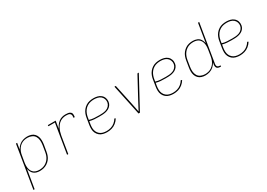

<svg xmlns="http://www.w3.org/2000/svg" viewBox="8 -1707 4016 2885"><g transform="rotate(-30 2016.0 -265.0)"><path d="M6 205H27L81 -120Q85 -92 97 -67Q109 -42 130 -24.5Q151 -7 178.5 0.5Q206 8 235 8Q268 8 300.5 0Q333 -8 362.5 -27Q392 -46 414 -73.5Q436 -101 447.5 -133Q459 -165 464 -197L483 -307Q488 -341 488 -375Q488 -409 477.5 -440.5Q467 -472 445 -495Q423 -518 390.5 -528Q358 -538 324 -538Q287 -538 249 -526.5Q211 -515 180.5 -487.5Q150 -460 131 -425L148 -530H127ZM235 -11Q204 -11 175.5 -20.5Q147 -30 128 -51.5Q109 -73 100.5 -101Q92 -129 92 -160Q92 -191 97 -221L116 -331Q120 -360 130.5 -388.5Q141 -417 159.5 -442.5Q178 -468 204 -486.5Q230 -505 259.5 -512Q289 -519 318 -519Q356 -519 391 -504Q426 -489 444.5 -457.5Q463 -426 465.5 -387.5Q468 -349 462 -310L444 -200Q439 -170 428.5 -141Q418 -112 398 -86.5Q378 -61 351 -43Q324 -25 294.5 -18Q265 -11 235 -11Z M708 0H729L777 -294Q783 -327 793 -358.5Q803 -390 820.5 -420Q838 -450 864 -473.5Q890 -497 922 -508Q954 -519 987 -519Q1006 -519 1025 -516.5Q1044 -514 1057.5 -501.5Q1071 -489 1072 -470Q1073 -451 1070 -432H1091Q1095 -455 1093.5 -479Q1092 -503 1074.5 -517.5Q1057 -532 1033.5 -535Q1010 -538 987 -538Q957 -538 927 -529.5Q897 -521 871.5 -501Q846 -481 827 -455Q808 -429 795 -401L816 -530H680V-511H792Z M1403 8Q1443 8 1483.5 -3.5Q1524 -15 1558.5 -43Q1593 -71 1615 -108L1596 -117Q1576 -83 1545 -57.5Q1514 -32 1477 -21.5Q1440 -11 1403 -11Q1370 -11 1339.5 -19Q1309 -27 1286 -47Q1263 -67 1250.5 -95Q1238 -123 1237 -155.5Q1236 -188 1241 -220L1250 -271Q1288 -260 1328.5 -257Q1369 -254 1410 -254Q1438 -254 1466.5 -255Q1495 -256 1523.5 -262Q1552 -268 1578.5 -282Q1605 -296 1623.5 -321Q1642 -346 1646 -375Q1652 -411 1640.5 -444Q1629 -477 1603 -499Q1577 -521 1543 -529.5Q1509 -538 1473 -538Q1440 -538 1406.5 -531Q1373 -524 1343 -505Q1313 -486 1290.5 -458Q1268 -430 1256 -398Q1244 -366 1239 -333L1221 -223Q1215 -187 1216 -151Q1217 -115 1231.5 -84Q1246 -53 1272 -31Q1298 -9 1332.5 -0.5Q1367 8 1403 8ZM1427 -272Q1382 -272 1338 -274.5Q1294 -277 1253 -290L1252 -286L1259 -330Q1264 -360 1275 -389.5Q1286 -419 1306 -445Q1326 -471 1354 -488.5Q1382 -506 1412.5 -512.5Q1443 -519 1473 -519Q1504 -519 1534 -512Q1564 -505 1587 -486Q1610 -467 1620.5 -438Q1631 -409 1626 -378Q1621 -348 1599 -323Q1577 -298 1547 -287.5Q1517 -277 1487 -274.5Q1457 -272 1427 -272Z M1948 0H1972L2259 -530H2235L2044 -177Q2024 -139 2004 -101.5Q1984 -64 1964 -26Q1957 -64 1949.5 -101.5Q1942 -139 1934 -177L1859 -530H1836Z M2555 8Q2595 8 2635.5 -3.5Q2676 -15 2710.5 -43Q2745 -71 2767 -108L2748 -117Q2728 -83 2697 -57.5Q2666 -32 2629 -21.5Q2592 -11 2555 -11Q2522 -11 2491.5 -19Q2461 -27 2438 -47Q2415 -67 2402.5 -95Q2390 -123 2389 -155.5Q2388 -188 2393 -220L2402 -271Q2440 -260 2480.5 -257Q2521 -254 2562 -254Q2590 -254 2618.5 -255Q2647 -256 2675.5 -262Q2704 -268 2730.5 -282Q2757 -296 2775.5 -321Q2794 -346 2798 -375Q2804 -411 2792.5 -444Q2781 -477 2755 -499Q2729 -521 2695 -529.5Q2661 -538 2625 -538Q2592 -538 2558.5 -531Q2525 -524 2495 -505Q2465 -486 2442.5 -458Q2420 -430 2408 -398Q2396 -366 2391 -333L2373 -223Q2367 -187 2368 -151Q2369 -115 2383.5 -84Q2398 -53 2424 -31Q2450 -9 2484.5 -0.5Q2519 8 2555 8ZM2579 -272Q2534 -272 2490 -274.5Q2446 -277 2405 -290L2404 -286L2411 -330Q2416 -360 2427 -389.5Q2438 -419 2458 -445Q2478 -471 2506 -488.5Q2534 -506 2564.5 -512.5Q2595 -519 2625 -519Q2656 -519 2686 -512Q2716 -505 2739 -486Q2762 -467 2772.5 -438Q2783 -409 2778 -378Q2773 -348 2751 -323Q2729 -298 2699 -287.5Q2669 -277 2639 -274.5Q2609 -272 2579 -272Z M3107 8Q3144 8 3182 -3.5Q3220 -15 3250.5 -42.5Q3281 -70 3300 -105L3294 -68Q3291 -48 3297 -28.5Q3303 -9 3321 -0.5Q3339 8 3360 8H3376V-11H3363Q3348 -11 3334.5 -17.5Q3321 -24 3317 -38.5Q3313 -53 3315 -68L3425 -735H3404L3351 -410Q3345 -447 3325 -478.5Q3305 -510 3270 -524Q3235 -538 3196 -538Q3163 -538 3130.5 -530.5Q3098 -523 3068.5 -503.5Q3039 -484 3017.5 -456.5Q2996 -429 2984 -397.5Q2972 -366 2967 -333L2949 -223Q2943 -189 2943 -155Q2943 -121 2953.5 -90Q2964 -59 2986.5 -35.5Q3009 -12 3041 -2Q3073 8 3107 8ZM3113 -11Q3075 -11 3040 -26Q3005 -41 2986.5 -73Q2968 -105 2965.5 -143Q2963 -181 2969 -220L2987 -330Q2992 -360 3003 -389Q3014 -418 3033.5 -443.5Q3053 -469 3080 -487Q3107 -505 3136.5 -512Q3166 -519 3196 -519Q3227 -519 3255.5 -510Q3284 -501 3303 -479Q3322 -457 3330.5 -429Q3339 -401 3339 -370.5Q3339 -340 3334 -309L3316 -199Q3311 -170 3301 -141.5Q3291 -113 3272 -87.5Q3253 -62 3227 -44Q3201 -26 3171.5 -18.5Q3142 -11 3113 -11Z M3707 8Q3747 8 3787.5 -3.5Q3828 -15 3862.5 -43Q3897 -71 3919 -108L3900 -117Q3880 -83 3849 -57.5Q3818 -32 3781 -21.5Q3744 -11 3707 -11Q3674 -11 3643.5 -19Q3613 -27 3590 -47Q3567 -67 3554.5 -95Q3542 -123 3541 -155.5Q3540 -188 3545 -220L3554 -271Q3592 -260 3632.5 -257Q3673 -254 3714 -254Q3742 -254 3770.5 -255Q3799 -256 3827.5 -262Q3856 -268 3882.5 -282Q3909 -296 3927.5 -321Q3946 -346 3950 -375Q3956 -411 3944.5 -444Q3933 -477 3907 -499Q3881 -521 3847 -529.5Q3813 -538 3777 -538Q3744 -538 3710.5 -531Q3677 -524 3647 -505Q3617 -486 3594.5 -458Q3572 -430 3560 -398Q3548 -366 3543 -333L3525 -223Q3519 -187 3520 -151Q3521 -115 3535.5 -84Q3550 -53 3576 -31Q3602 -9 3636.5 -0.5Q3671 8 3707 8ZM3731 -272Q3686 -272 3642 -274.5Q3598 -277 3557 -290L3556 -286L3563 -330Q3568 -360 3579 -389.5Q3590 -419 3610 -445Q3630 -471 3658 -488.5Q3686 -506 3716.5 -512.5Q3747 -519 3777 -519Q3808 -519 3838 -512Q3868 -505 3891 -486Q3914 -467 3924.5 -438Q3935 -409 3930 -378Q3925 -348 3903 -323Q3881 -298 3851 -287.5Q3821 -277 3791 -274.5Q3761 -272 3731 -272Z"/></g></svg>

Font: Iosevka Sparkle Thin
Style: Italic
Weight: 100
Italic angle: -9°
Designer: Belleve Invis
Foundry: Belleve Invis
Version: Version 4.5.0; ttfautohint (v1.8.3)